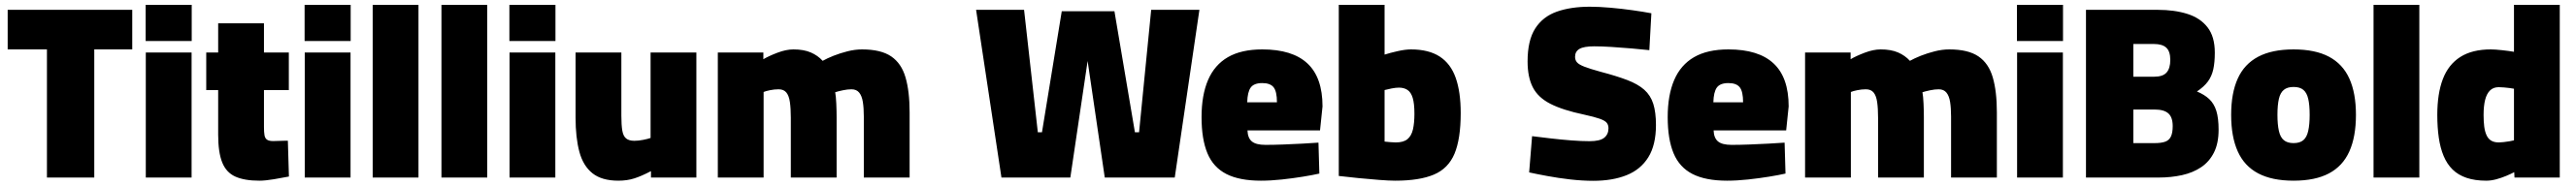

<svg xmlns="http://www.w3.org/2000/svg" viewBox="-20 -714 10338 748"><path d="M168.4 0V-515.4H10.8V-674.5H510.8V-515.4H358.4V0Z M565.2 0V-502.8H749V0ZM564.6 -549.1V-694.5H749.5V-549.1Z M1021.1 12.6Q961.1 12.6 924.7 -3.8Q888.2 -20.2 872 -60.6Q855.7 -101 855.7 -172.5V-351.7H807.8V-502.8H855.7V-620.2H1039.5V-502.8H1139.3V-351.7H1039.5V-202.6Q1039.5 -182.6 1041.6 -170.4Q1043.6 -158.3 1051.5 -152.5Q1059.4 -146.7 1076.6 -146.7Q1082.1 -146.7 1093.9 -147.2Q1105.7 -147.7 1117.8 -147.9Q1129.8 -148.2 1135.4 -148.2L1139.7 -4.1Q1114.4 1 1079.4 6.8Q1044.5 12.6 1021.1 12.6Z M1203.2 0V-502.8H1387V0ZM1202.6 -549.1V-694.5H1387.5V-549.1Z M1475.9 0V-694.5H1659.7V0Z M1751.9 0V-694.5H1935.7V0Z M2025.2 0V-502.8H2209V0ZM2024.6 -549.1V-694.5H2209.5V-549.1Z M2461.9 12.6Q2395.5 12.6 2358.1 -17.2Q2320.6 -47 2305.4 -103.8Q2290.2 -160.7 2290.2 -241.3V-502.8H2474V-248.7Q2474 -211.5 2477.7 -189.3Q2481.4 -167.1 2492.8 -157.5Q2504.2 -147.8 2526.2 -147.8Q2542.8 -147.8 2561.7 -151.6Q2580.7 -155.4 2591.3 -159.2V-502.8H2775.1V0H2592.9V-25.8Q2555.1 -5.9 2526.2 3.3Q2497.4 12.6 2461.9 12.6Z M2861.2 0V-502.8H3044V-475.9Q3065.9 -488.9 3100.7 -502.1Q3135.5 -515.3 3164.7 -515.3Q3206.2 -515.3 3234.5 -503Q3262.8 -490.7 3282 -469.4Q3299.8 -479.4 3326 -489.9Q3352.3 -500.3 3382.1 -507.8Q3411.9 -515.3 3440 -515.3Q3515.8 -515.3 3557.1 -487.2Q3598.3 -459 3614.6 -402.7Q3631 -346.5 3631 -262.1V0H3447.2V-245.4Q3447.2 -279.6 3443.3 -304Q3439.4 -328.4 3428.6 -341.6Q3417.7 -354.9 3397.7 -354.9Q3381.7 -354.9 3363 -350.9Q3344.3 -346.9 3332.3 -343.1Q3335.4 -326.3 3336.7 -297.1Q3338 -267.8 3338 -244.1V0H3154.2V-241Q3154.2 -278.2 3150.5 -303.5Q3146.9 -328.8 3136.3 -341.9Q3125.7 -354.9 3105.2 -354.9Q3088.4 -354.9 3071.2 -351.4Q3054 -347.9 3045 -344.1V0Z M3999.6 0 3897.8 -674.5H4090.4L4145.6 -182.2H4162.3L4241.7 -668.9H4453.1L4535.3 -182.2H4552L4600.6 -674.5H4794.2L4695.2 0H4414.3L4342.9 -486.3H4348.1L4276.1 0Z M5041.1 12.6Q4955 12.6 4902.5 -14.2Q4850 -41 4826.4 -97.6Q4802.8 -154.1 4802.8 -243Q4802.8 -331.4 4828.9 -392.3Q4855 -453.1 4908.7 -484.2Q4962.4 -515.3 5046.5 -515.3Q5167.6 -515.3 5227.9 -458.8Q5288.3 -402.3 5288.3 -286L5278.3 -189.7H4987.1Q4988.1 -159.1 5004.7 -145.3Q5021.3 -131.4 5059.3 -131.4Q5091.5 -131.4 5130.7 -132.9Q5169.9 -134.4 5207.7 -136.4Q5245.5 -138.4 5272 -140.4L5275.6 -16Q5249.4 -10 5209.5 -3.5Q5169.7 3 5125.4 7.8Q5081.1 12.6 5041.1 12.6ZM4986.1 -302.7H5105.4Q5105.4 -346 5092 -363Q5078.6 -379.9 5046.5 -379.9Q5012.9 -379.9 5000 -361.8Q4987.1 -343.7 4986.1 -302.7Z M5580.2 12.6Q5556 12.6 5515.7 9.5Q5475.4 6.4 5431.9 2.1Q5388.4 -2.3 5353.6 -6.4V-694.5H5537.4V-494.4Q5558.4 -501.2 5589.6 -508.3Q5620.9 -515.3 5643.2 -515.3Q5714.5 -515.3 5758.7 -486.6Q5802.9 -457.8 5822.9 -401Q5843 -344.1 5843 -259.2Q5843 -155.5 5818.1 -95.9Q5793.1 -36.3 5735.3 -11.9Q5677.6 12.6 5580.2 12.6ZM5582.4 -141.2Q5613.4 -141.2 5629.4 -154.5Q5645.3 -167.9 5651.3 -193.7Q5657.2 -219.6 5657.2 -256.4Q5657.2 -297.5 5650.3 -320.4Q5643.3 -343.2 5629.3 -352.4Q5615.3 -361.6 5595.3 -361.6Q5582.7 -361.6 5566.1 -358.4Q5549.4 -355.2 5537.4 -351.9V-144.6Q5546.9 -143.6 5560.1 -142.4Q5573.3 -141.2 5582.4 -141.2Z M6375.1 13.1Q6331.2 13.1 6282.8 7.6Q6234.5 2 6190.9 -6.1Q6147.3 -14.1 6117.7 -20.7L6129.5 -166.4Q6160.7 -162.4 6202.6 -157.6Q6244.5 -152.7 6286.4 -149.4Q6328.4 -146.2 6360 -146.2Q6401.6 -146.2 6418.8 -159.9Q6436.1 -173.7 6436.1 -198.2Q6436.1 -211.5 6429.1 -220.2Q6422.2 -228.9 6401.2 -236.4Q6380.2 -243.9 6339 -252.9Q6253 -271 6203.2 -296.4Q6153.4 -321.8 6132.4 -362.9Q6111.4 -403.9 6111.4 -466.8Q6111.4 -551.6 6142 -599.4Q6172.6 -647.2 6228.7 -667.1Q6284.9 -687 6361.6 -687Q6398 -687 6443.6 -683Q6489.3 -679 6533.1 -672.8Q6577 -666.6 6608.3 -660.6L6600.1 -512.3Q6569.5 -515.7 6529.1 -519.2Q6488.7 -522.7 6448.5 -525.2Q6408.3 -527.7 6379 -527.7Q6337.2 -527.7 6319.6 -517.3Q6302 -506.9 6302 -485.6Q6302 -472.4 6309.7 -463.4Q6317.3 -454.4 6339.2 -445.9Q6361.1 -437.3 6404.3 -425.4Q6468.7 -408.5 6511.5 -392.1Q6554.3 -375.7 6579.7 -353.2Q6605 -330.7 6615.9 -296.6Q6626.7 -262.5 6626.7 -211.1Q6626.7 -131 6596 -81.6Q6565.3 -32.2 6509 -9.6Q6452.7 13.1 6375.1 13.1Z M6912.1 12.6Q6826 12.6 6773.5 -14.2Q6721 -41 6697.4 -97.6Q6673.8 -154.1 6673.8 -243Q6673.8 -331.4 6699.9 -392.3Q6726 -453.1 6779.7 -484.2Q6833.4 -515.3 6917.5 -515.3Q7038.6 -515.3 7098.9 -458.8Q7159.3 -402.3 7159.3 -286L7149.3 -189.7H6858.1Q6859.1 -159.1 6875.7 -145.3Q6892.3 -131.4 6930.3 -131.4Q6962.5 -131.4 7001.7 -132.9Q7040.9 -134.4 7078.7 -136.4Q7116.5 -138.4 7143 -140.4L7146.6 -16Q7120.4 -10 7080.5 -3.5Q7040.7 3 6996.4 7.8Q6952.1 12.6 6912.1 12.6ZM6857.1 -302.7H6976.4Q6976.4 -346 6963 -363Q6949.6 -379.9 6917.5 -379.9Q6883.9 -379.9 6871 -361.8Q6858.1 -343.7 6857.1 -302.7Z M7225.2 0V-502.8H7408V-475.9Q7429.9 -488.9 7464.7 -502.1Q7499.5 -515.3 7528.7 -515.3Q7570.2 -515.3 7598.5 -503Q7626.8 -490.7 7646 -469.4Q7663.8 -479.4 7690 -489.9Q7716.3 -500.3 7746.1 -507.8Q7775.9 -515.3 7804 -515.3Q7879.8 -515.3 7921.1 -487.2Q7962.3 -459 7978.6 -402.7Q7995 -346.5 7995 -262.1V0H7811.2V-245.4Q7811.2 -279.6 7807.3 -304Q7803.4 -328.4 7792.6 -341.6Q7781.7 -354.9 7761.7 -354.9Q7745.7 -354.9 7727 -350.9Q7708.3 -346.9 7696.3 -343.1Q7699.4 -326.3 7700.7 -297.1Q7702 -267.8 7702 -244.1V0H7518.2V-241Q7518.2 -278.2 7514.5 -303.5Q7510.9 -328.8 7500.3 -341.9Q7489.7 -354.9 7469.2 -354.9Q7452.4 -354.9 7435.2 -351.4Q7418 -347.9 7409 -344.1V0Z M8076.2 0V-502.8H8260V0ZM8075.6 -549.1V-694.5H8260.5V-549.1Z M8352.7 0V-674.5H8639.6Q8708 -674.5 8759.7 -658.1Q8811.4 -641.8 8840.6 -604.2Q8869.8 -566.7 8869.8 -502.2Q8869.8 -463.1 8863.7 -435.3Q8857.6 -407.6 8842.2 -386.4Q8826.8 -365.3 8798.1 -346.1Q8828.3 -333.6 8847.5 -315.5Q8866.7 -297.3 8875.9 -268.2Q8885 -239 8885 -192.2Q8885 -137.9 8866.5 -100.9Q8848 -63.9 8815.3 -41.8Q8782.7 -19.7 8738.6 -9.8Q8694.6 0 8643.6 0ZM8542.7 -138.5H8628.8Q8654.5 -138.5 8670.4 -144.1Q8686.3 -149.7 8693.6 -164.9Q8700.8 -180.1 8700.8 -207Q8700.8 -224.7 8696.4 -237.4Q8692.1 -250.1 8683.4 -257.9Q8674.6 -265.7 8661.1 -269.6Q8647.6 -273.5 8628.8 -273.5H8542.7ZM8542.7 -405.5H8626.4Q8661.3 -405.5 8676.2 -422.4Q8691.1 -439.2 8691.1 -473.1Q8691.1 -507.4 8675 -522.3Q8658.9 -537.1 8625.4 -537.1H8542.7Z M9185.9 12.6Q9099.4 12.6 9043.9 -16.8Q8988.3 -46.1 8961.9 -105.1Q8935.4 -164 8935.4 -252.1Q8935.4 -339.6 8961.9 -398.1Q8988.3 -456.5 9043.9 -485.9Q9099.4 -515.3 9185.9 -515.3Q9272.9 -515.3 9328.1 -485.9Q9383.4 -456.5 9409.8 -398.1Q9436.3 -339.6 9436.3 -252.1Q9436.3 -164 9409.8 -105.1Q9383.4 -46.1 9328.1 -16.8Q9272.9 12.6 9185.9 12.6ZM9185.9 -138.5Q9211.2 -138.5 9225.1 -150.3Q9239 -162 9244.7 -187.5Q9250.5 -213 9250.5 -252.1Q9250.5 -292.3 9244.7 -316.7Q9239 -341.2 9225.1 -352.7Q9211.2 -364.3 9185.9 -364.3Q9161 -364.3 9146.9 -352.7Q9132.7 -341.2 9127 -316.5Q9121.2 -291.7 9121.2 -252.1Q9121.2 -213 9127 -187.5Q9132.7 -162 9146.9 -150.3Q9161 -138.5 9185.9 -138.5Z M9506.9 0V-694.5H9690.7V0Z M9959.5 12.6Q9913.9 12.6 9880.4 1.2Q9846.8 -10.1 9824.3 -32.2Q9801.8 -54.3 9788.3 -86.6Q9774.8 -118.9 9768.8 -160.3Q9762.8 -201.8 9762.8 -252Q9762.8 -337.9 9785.2 -396.3Q9807.6 -454.7 9855.3 -485Q9902.9 -515.3 9977.6 -515.3Q9994.8 -515.3 10022.9 -512.2Q10051 -509.1 10070.6 -505.7V-694.5H10254.4V0H10072.7L10071.6 -21.6Q10058.3 -14.6 10039 -6.5Q10019.7 1.6 9999.1 7.1Q9978.5 12.6 9959.5 12.6ZM10010.1 -141.2Q10017.7 -141.2 10029.3 -142.6Q10040.9 -144 10052.4 -145.8Q10064 -147.7 10070.6 -149.6V-357.2Q10063.1 -358.7 10052.1 -360.1Q10041.2 -361.5 10030.1 -362.4Q10019.1 -363.4 10009.1 -363.4Q9987.5 -363.4 9974.2 -350Q9960.9 -336.7 9954.7 -312.1Q9948.6 -287.5 9948.6 -252Q9948.6 -225.6 9951.2 -205Q9953.9 -184.4 9960.6 -170Q9967.3 -155.5 9979.2 -148.4Q9991.1 -141.2 10010.1 -141.2Z"/></svg>

Font: Titillium Web SemiBold
Style: Regular
Weight: 600
Designer: Mohamed Gaber, Accademia di Belle Arti di Urbino
Foundry: Kief Type Foundry, Accademia di Belle Arti di Urbino
Version: Version 3.000; ttfautohint (v1.8.4)